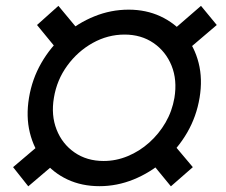

<svg xmlns="http://www.w3.org/2000/svg" viewBox="-20 -636 785 666"><path d="M325.2 9.8Q263.7 9.8 214.1 -13.4Q164.6 -36.6 130.9 -78.4Q97.2 -120.1 83.5 -176Q69.8 -231.9 80.6 -296.9Q91.3 -361.8 123.3 -417.5Q155.3 -473.1 202.6 -514.6Q250 -556.2 307.4 -579.3Q364.7 -602.5 426.3 -602.5Q486.3 -602.5 536.1 -579.6Q585.9 -556.6 620.4 -515.1Q654.8 -473.6 668.9 -418Q683.1 -362.3 672.4 -297.4Q661.6 -231.9 629.2 -176Q596.7 -120.1 548.6 -78.4Q500.5 -36.6 443.1 -13.4Q385.7 9.8 325.2 9.8ZM339.4 -77.6Q382.8 -77.6 423.3 -94.5Q463.9 -111.3 497.6 -141.4Q531.2 -171.4 554.2 -210.9Q577.1 -250.5 585 -296.4Q595.2 -358.4 575.2 -408Q555.2 -457.5 512.5 -486.8Q469.7 -516.1 412.1 -516.1Q354 -516.1 301.8 -487.1Q249.5 -458 213.4 -408.4Q177.2 -358.9 167 -296.9Q156.7 -236.3 176.3 -186.5Q195.8 -136.7 238.5 -107.2Q281.2 -77.6 339.4 -77.6ZM613.8 -448.7 560.5 -514.6 677.2 -615.7 731.9 -549.3ZM572.8 10.3 490.2 -90.3 565.4 -155.3 648.9 -56.2ZM78.1 10.3 25.4 -56.2 142.1 -155.3 196.3 -90.3ZM190.9 -448.7 108.4 -549.3 182.6 -615.7 266.6 -514.6Z"/></svg>

Font: Inter 17pt SemiBold
Style: Italic
Weight: 600
Italic angle: -9.3988°
Version: Version 4.001;git-66647c0bb